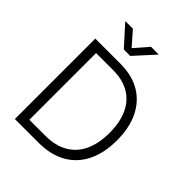

<svg xmlns="http://www.w3.org/2000/svg" viewBox="-257 -1085 1228 1228"><g transform="rotate(45 357.0 -471.0)"><path d="M308.6 0H131.8V-62H304.7Q397.9 -62 460.4 -98.4Q522.9 -134.8 554.2 -202.9Q585.4 -271 585.4 -365.7Q585.4 -459.5 554.9 -526.6Q524.4 -593.8 464.6 -629.6Q404.8 -665.5 316.9 -665.5H129.4V-727.5H321.3Q425.8 -727.5 499.8 -684.1Q573.7 -640.6 613.3 -559.6Q652.8 -478.5 652.8 -365.7Q652.8 -251 612.5 -169.2Q572.3 -87.4 495.4 -43.7Q418.5 0 308.6 0ZM163.1 -727.5V0H94.2V-727.5ZM219.2 -942.4 301.8 -848.6 383.3 -942.4H450.7V-939L330.6 -807.1H272.5L153.3 -939V-942.4Z"/></g></svg>

Font: Inter 16pt Light
Style: Regular
Weight: 300
Version: Version 4.001;git-66647c0bb